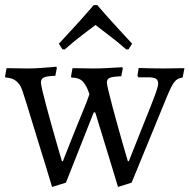

<svg xmlns="http://www.w3.org/2000/svg" viewBox="-24 -723 750 760"><path d="M182 17Q182 17 175.5 -5Q169 -27 158 -63Q147 -99 133.5 -142Q120 -185 107 -228.5Q94 -272 82.5 -308.5Q71 -345 64 -366Q47 -415 -2 -416L-4 -420L2 -453Q2 -453 17.5 -453Q33 -453 52 -452.5Q71 -452 82 -452Q112 -452 139 -454Q166 -456 182.5 -457.5Q199 -459 199 -459L201 -454L195 -423Q162 -422 150 -416.5Q138 -411 138 -397Q138 -389 144 -363.5Q150 -338 159.5 -302.5Q169 -267 179.5 -229.5Q190 -192 199.5 -159Q209 -126 215 -105.5Q221 -85 221 -85H225Q240 -124 253.5 -157.5Q267 -191 278.5 -220Q290 -249 300 -272.5Q310 -296 317.5 -315.5Q325 -335 330 -350Q320 -382 305 -399Q290 -416 259 -416L257 -420L263 -453Q263 -453 278.5 -453Q294 -453 313 -452.5Q332 -452 343 -452Q373 -452 399.5 -453.5Q426 -455 443 -456Q460 -457 460 -457L462 -452L456 -421Q422 -420 410.5 -415Q399 -410 399 -397Q399 -390 405 -364.5Q411 -339 420.5 -303.5Q430 -268 440.5 -230Q451 -192 460.5 -159Q470 -126 476 -105.5Q482 -85 482 -85H486Q522 -177 548 -241Q574 -305 588 -342.5Q602 -380 602 -392Q602 -406 593 -411.5Q584 -417 561 -417H524L520 -423L525 -454Q525 -454 540 -453.5Q555 -453 577.5 -452.5Q600 -452 624 -452Q641 -452 660 -452.5Q679 -453 692.5 -453Q706 -453 706 -453L699 -416Q679 -414 667 -399.5Q655 -385 637 -341L497 0L443 17Q443 17 434.5 -11.5Q426 -40 412 -85.5Q398 -131 382.5 -182Q367 -233 353 -278H347L237 0ZM232 -527 223 -528 209 -550Q233 -576 257.5 -602.5Q282 -629 302.5 -652Q323 -675 335 -689Q347 -703 347 -703H361Q361 -703 373 -689Q385 -675 405.5 -652Q426 -629 450.5 -602.5Q475 -576 499 -550L485 -528L476 -527Q441 -558 407.5 -583Q374 -608 354 -624Q333 -608 300.5 -583.5Q268 -559 232 -527Z"/></svg>

Font: Alegreya
Style: Regular
Weight: 400
Designer: Juan Pablo del Peral
Foundry: Huerta Tipografica
Version: Version 2.009